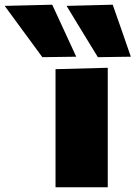

<svg xmlns="http://www.w3.org/2000/svg" viewBox="-196 -796 576 816"><path d="M40 0Q40 -52 40 -101Q40 -150 40 -213V-263Q40 -318 40 -358.8Q40 -399.5 40 -433.5Q40 -467.5 40 -502L262 -508Q262 -473 262 -438Q262 -403 262 -361.2Q262 -319.5 262 -263V-213Q262 -150 262 -101Q262 -52 262 0ZM-16 -553Q-41 -587.5 -67.5 -623.2Q-94 -659 -121 -696Q-148 -733 -176 -771L26 -776Q51.5 -720.5 77 -665.5Q102.5 -610.5 128 -555ZM220 -553Q199 -587.5 177 -623.2Q155 -659 132.5 -696Q110 -733 87 -771L283 -776Q302.5 -720.5 321.8 -665.5Q341 -610.5 360 -555Z"/></svg>

Font: Commissioner Thin Black
Style: Regular
Weight: 900
Version: Version 1.000